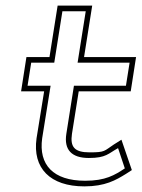

<svg xmlns="http://www.w3.org/2000/svg" viewBox="-20 -652 504 683"><path d="M55 -327H137L110 -160C95 -54 158 11 280 11C354 11 392 -11 429 -34L449 -47L412 -155L385 -138C350 -115 355 -110 299 -110C245 -110 229 -129 236 -176L260 -327H445L464 -449H279L308 -632H185L156 -449H74ZM78 -347 91 -429H173L202 -612H285L256 -429H441L428 -347H243L216 -176C207 -119 235 -90 296 -90C358 -90 365 -106 400 -125L424 -53C388 -29 355 -9 283 -9C169 -9 117 -66 130 -160L160 -347Z"/></svg>

Font: Charger Pro
Style: OlObl
Weight: 900
Designer: Jasper
Foundry: Cannot Into Space Fonts
Version: Version 1.09